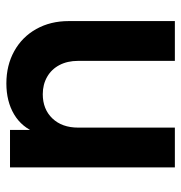

<svg xmlns="http://www.w3.org/2000/svg" viewBox="-2 -594 596 633"><g transform="rotate(-90 296.5 -278.0)"><path d="M60.5 -543.5H184.2V-436.5L174 -455.5Q192.5 -504.5 235.4 -530Q278.2 -555.5 337.5 -555.5Q397.2 -555.5 444 -529.5Q490.8 -503.5 516.9 -456.8Q543 -410 543 -350.2V0H411.8V-319Q411.8 -354.2 398 -380.5Q384.2 -406.8 359.1 -421.1Q334 -435.5 302 -435.5Q252.5 -435.5 222.1 -403.8Q191.8 -372 191.8 -319V0H60.5Z"/></g></svg>

Font: Trafiko Sans Variable
Style: Regular
Weight: 400
Designer: Gumpita Rahayu / Trafiko
Foundry: Tokotype / Trafiko
Version: Version 0.001;FEAKit 1.0